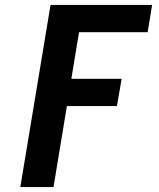

<svg xmlns="http://www.w3.org/2000/svg" viewBox="-20 -755 640 775"><path d="M62 0 184 -735H594L576 -625H299L268 -437H471L452 -327H250L196 0Z"/></svg>

Font: Iosevka SS04 XBd Ex
Style: Italic
Weight: 800
Width: 7
Italic angle: -9°
Monospace: yes
Designer: Belleve Invis
Foundry: Belleve Invis
Version: Version 19.0.0; ttfautohint (v1.8.4)